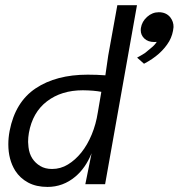

<svg xmlns="http://www.w3.org/2000/svg" viewBox="-20 -708 687 738"><path d="M162.5 10.5Q119.5 10.5 88.2 -6.2Q57 -23 38.5 -52Q12 -94.5 12 -153.5Q12 -178.5 17 -205Q38.5 -316 117.2 -368.5Q196 -421 317 -421Q352 -421 385 -418.5L396 -494.5L431 -688H506.5L384 0H308L332 -119Q309 -62 269.5 -29Q222.5 10.5 162.5 10.5ZM180 -58.5Q213 -58.5 241.2 -75.8Q269.5 -93 292.8 -122Q316 -151 332.5 -190.8Q349 -230.5 356 -276L369.5 -355Q341.5 -360.5 298.5 -361Q216 -361 160.5 -318.5Q105 -276 91 -197Q88 -179.5 88 -162.5L89.5 -142.5Q92.5 -117 104.2 -99Q116 -81 134.8 -69.8Q153.5 -58.5 180 -58.5ZM533.5 -463 507 -486.5Q522 -494.5 537 -504Q549 -514.5 561.8 -524.5Q574.5 -534.5 582.5 -547L573 -546.5Q549 -546.5 535 -559.8Q521 -573 521 -592L521.5 -600Q525.5 -625.5 545.5 -643.2Q565.5 -661 590.5 -661Q618.5 -661 634.5 -641.5Q647.5 -624.5 647 -604Q644.5 -574.5 630.5 -549.5Q600 -497.5 533.5 -463Z"/></svg>

Font: Lucymar Sans
Style: Italic
Weight: 400
Italic angle: -10°
Foundry: The League of Moveable Type (original font) / Main changes by Cristiano Sobral with portions from Mirco Monsees
Version: Version 2.00;August 30, 2020;FontCreator 13.0.0.2681 64-bit